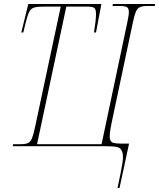

<svg xmlns="http://www.w3.org/2000/svg" viewBox="-20 -734 799 964"><path d="M570 210Q588 127 594.5 86.5Q601 46 593 27Q588 14 579 8.5Q570 3 549.5 1.5Q529 0 491 0H44L46 -10H82Q107 -10 120 -15.5Q133 -21 140.5 -39.5Q148 -58 156 -96L285 -701H207Q170 -701 153 -696.5Q136 -692 127.5 -676Q119 -660 110 -624L97 -571H87L122 -714H489L462 -571H452Q462 -634 462 -663Q462 -686 454.5 -693.5Q447 -701 413 -701H313L166 -10H490L618 -616Q622 -636 624.5 -649.5Q627 -663 627 -673Q627 -693 616.5 -698.5Q606 -704 581 -704H545L547 -714H759L757 -704H721Q696 -704 682.5 -698Q669 -692 661.5 -673.5Q654 -655 646 -616L541 -120Q526 -51 533 -33Q537 -20 550 -16.5Q563 -13 589 -13H628L580 210Z"/></svg>

Font: Noto Serif Display SemiCondensed Thin
Style: Italic
Weight: 100
Width: 4
Italic angle: -12°
Designer: Monotype Design Team
Foundry: Monotype Imaging Inc.
Version: Version 2.009